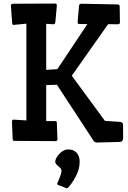

<svg xmlns="http://www.w3.org/2000/svg" viewBox="-20 -775 707 1059"><path d="M417 -642.6Q408.2 -642.6 408.2 -653.3L416 -744.1Q416.5 -752.4 427.7 -754.4L631.3 -750.5Q640.1 -749.5 640.1 -739.3L641.6 -651.9Q641.6 -641.1 630.4 -641.1L576.2 -641.6L376 -357.4L558.6 -108.4L642.6 -102.5Q658.7 -101.6 658.7 -85.9L659.2 -14.2Q659.2 6.8 641.1 7.8L513.2 11.2Q502.4 10.3 496.1 1.5L293.9 -307.6L234.9 -305.7V-107.4H285.6Q293.5 -107.4 293.5 -98.1L296.9 -6.3Q295.9 3.4 285.2 3.4L58.6 2Q50.3 2 49.8 -9.8L45.9 -106Q46.9 -113.8 53.7 -115.2L125.5 -110.8V-644.5L55.7 -637.7Q50.3 -637.7 48.8 -640.1Q47.4 -642.6 46.9 -648.4L40 -744.1Q41 -754.4 51.8 -754.4L284.7 -755.4Q290 -754.9 291.5 -752.7Q293 -750.5 293.5 -744.1L285.2 -651.9Q283.7 -641.1 273.9 -641.1L234.9 -643.6V-389.6L296.4 -393.6L461.9 -642.1ZM348.6 263.7 302.2 246.1Q295.4 243.7 295.4 240.2Q295.4 236.8 297.9 231.7Q300.3 226.6 304.2 217.3Q308.1 208 311.5 198.7Q319.3 177.7 319.3 168Q319.3 154.3 302.2 142.1Q284.7 128.4 284.7 117.7Q284.7 106.9 291.5 94.5Q298.3 82 308.6 72.3Q332.5 49.3 353.5 49.3Q374.5 49.3 386.5 55.4Q398.4 61.5 405.8 71.3Q419.4 90.3 419.4 115Q419.4 139.6 414.1 158Q408.7 176.3 400.4 193.4Q386.7 220.7 370.6 242.2Q354.5 263.7 348.6 263.7Z"/></svg>

Font: Wellfleet
Style: Regular
Weight: 400
Designer: Riccardo De Franceschi
Foundry: Riccardo De Franceschi
Version: Version 1.002